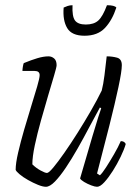

<svg xmlns="http://www.w3.org/2000/svg" viewBox="-20 -716 532 736"><path d="M156 0Q144 0 125.5 -7.5Q107 -15 87.5 -26Q68 -37 55 -48Q42 -59 40 -65Q40 -90 49.5 -131Q59 -172 72.5 -218.5Q86 -265 99.5 -308.5Q113 -352 122.5 -384.5Q132 -417 132 -428Q132 -444 113 -444H66Q66 -450 67.5 -459.5Q69 -469 71 -474Q100 -486 123.5 -493Q147 -500 166 -500Q178 -500 187.5 -492Q197 -484 197 -466Q197 -459 187.5 -427Q178 -395 164.5 -349.5Q151 -304 137 -254Q123 -204 113.5 -159.5Q104 -115 104 -86Q118 -72 135.5 -62.5Q153 -53 160 -53Q167 -53 184.5 -74Q202 -95 226.5 -130Q251 -165 277.5 -207Q304 -249 328.5 -291.5Q353 -334 370 -369Q376 -392 380.5 -427.5Q385 -463 389 -500Q410 -500 428.5 -495Q447 -490 447 -466Q447 -443 434 -382Q421 -321 399.5 -235.5Q378 -150 352 -51L363 -44Q372 -52 386.5 -74.5Q401 -97 417 -124.5Q433 -152 443 -175Q457 -175 462 -164Q456 -143 442.5 -115Q429 -87 412.5 -61Q396 -35 380 -17.5Q364 0 352 0Q344 0 329.5 -5.5Q315 -11 302.5 -18.5Q290 -26 287 -32L335 -196Q347 -237 356.5 -266.5Q366 -296 368 -301L363 -304Q344 -270 322.5 -229Q301 -188 278 -147.5Q255 -107 232.5 -73.5Q210 -40 190.5 -20Q171 0 156 0ZM304 -579Q255 -579 237.5 -608.5Q220 -638 224 -687Q230 -690 239 -693Q248 -696 258 -696Q256 -653 267.5 -637.5Q279 -622 309 -622Q340 -622 357 -637.5Q374 -653 390 -696Q419 -696 426 -687Q410 -638 382 -608.5Q354 -579 304 -579Z"/></svg>

Font: Texturina 72pt 72pt Thin
Style: Italic
Weight: 100
Italic angle: -11°
Designer: Guillermo Torres Carreño
Foundry: Omnibus-Type
Version: Version 1.002; ttfautohint (v1.8.3)